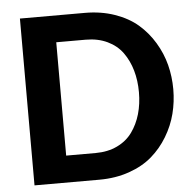

<svg xmlns="http://www.w3.org/2000/svg" viewBox="-51 -753 813 805"><g transform="rotate(-5 355.5 -351.0)"><path d="M62 0V-702.1H335Q403.3 -702.1 460.7 -682.1Q518.1 -662.1 557.4 -628.2Q596.7 -594.2 624 -548.8Q651.4 -503.4 664.1 -453.6Q676.8 -403.8 676.8 -351.1Q676.8 -298.3 664.1 -248.5Q651.4 -198.7 624 -153.3Q596.7 -107.9 557.4 -74Q518.1 -40 460.7 -20Q403.3 0 335 0ZM205.1 -589.8V-112.8H329.1Q380.4 -112.8 420.2 -131.8Q460 -150.9 483.9 -184.1Q507.8 -217.3 520 -259.5Q532.2 -301.8 532.2 -351.1Q532.2 -400.4 520 -442.9Q507.8 -485.4 483.9 -518.6Q460 -551.8 420.2 -570.8Q380.4 -589.8 329.1 -589.8Z"/></g></svg>

Font: LT Superior
Style: Bold
Weight: 400
Designer: Daniel Lyons
Foundry: LyonsType
Version: Version 1.000